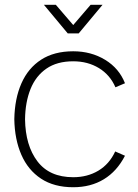

<svg xmlns="http://www.w3.org/2000/svg" viewBox="-20 -770 579 805"><path d="M164 -750H214L287 -665L360 -750H410L310 -630H264ZM287 15Q206.5 15 152 -21Q97.5 -57 69.5 -121.2Q41.5 -185.5 40 -270Q41.5 -356.5 69.8 -420.5Q98 -484.5 152.5 -519.8Q207 -555 287 -555Q362 -555 420.8 -519.2Q479.5 -483.5 504 -421L464 -404Q441.5 -456 394.8 -484.5Q348 -513 287 -513Q219 -513 174.5 -482.2Q130 -451.5 108 -396.8Q86 -342 85 -270Q86.5 -160 137 -93.5Q187.5 -27 287 -27Q346.5 -27 392.5 -54.5Q438.5 -82 463 -135L504 -117Q470.5 -52 415.5 -18.5Q360.5 15 287 15Z"/></svg>

Font: Manrope ExtraLight
Style: Regular
Weight: 200
Designer: Mikhail Sharanda
Foundry: Mikhail Sharanda
Version: Version 4.505